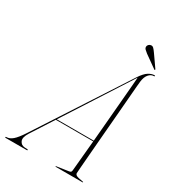

<svg xmlns="http://www.w3.org/2000/svg" viewBox="-249 -952 950 1059"><g transform="rotate(30 226.5 -422.0)"><path d="M55.5 -83.5Q33.5 -48.5 42.5 -28.5Q51.5 -8.5 74 -7L91 -6Q96 -6 96 -3Q96 0 91 0H-42Q-47 0 -47 -3Q-47 -6 -42 -6Q-21.5 -6 -1.8 -23Q18 -40 46 -83L414.5 -650Q438 -685.5 458 -697.8Q478 -710 495 -710Q500.5 -710 499.5 -707Q499.5 -704 494.5 -704Q476.5 -704 462.2 -687.2Q448 -670.5 444.5 -639Q444 -637 441.2 -604.8Q438.5 -572.5 434.2 -520.2Q430 -468 424.8 -405.8Q419.5 -343.5 414.2 -280.5Q409 -217.5 404.5 -163.2Q400 -109 397.2 -72.8Q394.5 -36.5 394 -29Q393.5 -21 402.2 -15.2Q411 -9.5 446 -4Q449 -4 449 -2Q449 0 446 0H277Q274 0 274 -2Q274 -4 276 -4L350.5 -15Q360.5 -16.5 363.2 -19.5Q366 -22.5 367 -30Q368 -40 373 -95Q378 -150 385 -225H146.5ZM417.5 -646 150 -230H385.5Q391 -292.5 396.8 -360Q402.5 -427.5 407.8 -488.5Q413 -549.5 416.8 -593.5Q420.5 -637.5 421.5 -653Q421 -651.5 420 -649.8Q419 -648 417.5 -646ZM430 -816.5 482.5 -741.5Q484.5 -738.5 482.5 -736.5Q481 -734 478 -737L400 -792.5Q389.5 -800.5 382.5 -807.5Q375.5 -814.5 376 -824Q376.5 -830.5 381.5 -836.2Q386.5 -842 395 -843.5Q405 -845.5 412.8 -837.8Q420.5 -830 430 -816.5Z"/></g></svg>

Font: Fraunces 144pt Thin
Style: Italic
Weight: 100
Italic angle: -16°
Version: Version 1.000;[b76b70a41]